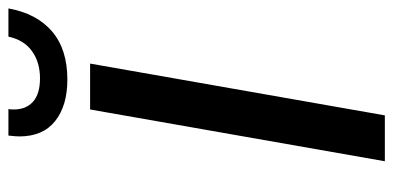

<svg xmlns="http://www.w3.org/2000/svg" viewBox="-259 -675 934 456"><g transform="rotate(-90 208.0 -447.0)"><path d="M176 -700H285L162 0H53ZM112 -868Q112 -876 114 -894H177Q176 -890 176 -881Q176 -852 194.5 -835.5Q213 -819 250 -819Q288 -819 314.5 -838Q341 -857 349 -894H416Q404 -827 361.5 -790.5Q319 -754 247 -754Q185 -754 148.5 -783Q112 -812 112 -868Z"/></g></svg>

Font: Sarabun Medium
Style: Italic
Weight: 500
Italic angle: -10°
Designer: Suppakit Chalermlarp | Katatrad Co.,Ltd.
Foundry: Cadson Demak Co.,Ltd.
Version: Version 1.000; ttfautohint (v1.6)